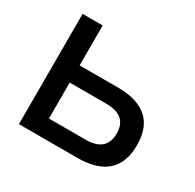

<svg xmlns="http://www.w3.org/2000/svg" viewBox="-117 -627 765 754"><g transform="rotate(30 266.0 -250.0)"><path d="M54 0H318C437 0 497 -53 497 -160C497 -266 437 -319 318 -319H145V-500H54ZM145 -78V-241H310C374 -241 405 -214 405 -160C405 -105 374 -78 310 -78Z"/></g></svg>

Font: LT Wave Alt
Style: Regular
Weight: 400
Designer: Daniel Lyons
Version: Version 2.5 (Glyphs App)